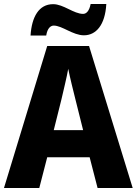

<svg xmlns="http://www.w3.org/2000/svg" viewBox="-20 -948 689 968"><path d="M134 -769H213C219 -807 236 -819 251 -819C293 -819 348 -770 403 -770C463 -770 510 -820 516 -928H437C430 -892 415 -878 399 -878C352 -878 300 -927 248 -927C176 -927 140 -863 134 -769ZM472 0H649L429 -716H218L0 0H178L218 -155H432ZM360 -448 399 -292H251L290 -448C299 -488 317 -560 324 -601C332 -560 350 -488 360 -448Z"/></svg>

Font: Noto Sans Myanmar SemiCondensed ExtraBold
Style: Regular
Weight: 800
Width: 4
Designer: Monotype Design Team
Foundry: Monotype Imaging Inc.
Version: Version 2.107